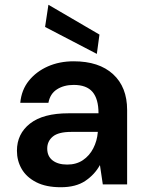

<svg xmlns="http://www.w3.org/2000/svg" viewBox="-20 -773 614 805"><path d="M235 12Q173 12 132 -9Q91 -30 71 -64.5Q51 -99 51 -141Q51 -212 106 -255Q161 -298 267 -298H393Q393 -358 368 -387.5Q343 -417 289 -417Q248 -417 219 -398.5Q190 -380 183 -342H65Q70 -396 101 -434.5Q132 -473 180.5 -494.5Q229 -516 289 -516Q395 -516 454 -462Q513 -408 513 -312V0H411L399 -81Q377 -41 337.5 -14.5Q298 12 235 12ZM262 -83Q300 -83 327.5 -101.5Q355 -120 371 -151Q387 -182 390 -218V-220H279Q225 -220 201.5 -200.5Q178 -181 178 -150Q178 -118 200.5 -100.5Q223 -83 262 -83ZM386 -547 169 -660 183 -753 397 -628Z"/></svg>

Font: DM Sans SemiBold
Style: Regular
Weight: 600
Designer: Colophon Foundry, Jonny Pinhorn
Foundry: Colophon Foundry
Version: Version 4.004; ttfautohint (v1.8.4.7-5d5b)